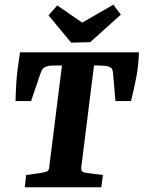

<svg xmlns="http://www.w3.org/2000/svg" viewBox="-20 -795 610 815"><path d="M85 0 91 -52 160 -62Q171 -64 179.5 -67.5Q188 -71 189 -86L243 -517H223Q210 -517 198 -516.5Q186 -516 175 -512Q165 -508 160.5 -501.5Q156 -495 152 -484L112 -366H46Q47 -407 49 -439.5Q51 -472 55 -503.5Q59 -535 65 -573H570Q568 -518 559 -469.5Q550 -421 536 -366H470L460 -482Q459 -495 456 -501.5Q453 -508 442 -512Q435 -515 423 -516Q411 -517 397 -517H379L325 -85Q324 -74 328 -68.5Q332 -63 348 -61L417 -52L410 0ZM493 -733 363 -616 282 -614 186 -730 223 -772 329 -699 461 -775Z"/></svg>

Font: Yrsa
Style: Italic
Weight: 400
Italic angle: -7.10001°
Designer: Anna Giedrys (Yrsa+Rasa design), David Brezina (Yrsa art-direction, Rasa art-direction, design)
Foundry: Rosetta Type Foundry
Version: Version 2.004